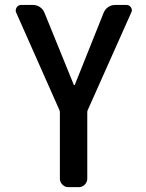

<svg xmlns="http://www.w3.org/2000/svg" viewBox="-20 -565 594 781"><path d="M280.3 -219.7Q281.2 -218.8 282.2 -218.8Q283.2 -218.8 284.2 -219.7L401.4 -512.7Q407.2 -527.3 419.9 -536.1Q432.6 -544.9 449.2 -544.9H494.1Q505.9 -544.9 512.7 -535.2Q516.6 -529.3 516.6 -522.5Q516.6 -518.6 513.7 -513.7L336.9 -117.2Q335 -113.3 335 -109.4V162.1Q335 175.8 324.7 186Q314.5 196.3 300.8 196.3H257.8Q244.1 196.3 233.9 186Q223.6 175.8 223.6 162.1V-109.4Q223.6 -113.3 221.7 -117.2L45.9 -513.7Q43.9 -517.6 43.9 -522.5Q43.9 -528.3 47.9 -535.2Q54.7 -544.9 66.4 -544.9H113.3Q129.9 -544.9 142.6 -536.1Q155.3 -527.3 161.1 -512.7Z"/></svg>

Font: Gen Jyuu GothicL Medium
Style: Regular
Weight: 500
Designer: [Source Han Sans]
Ryoko NISHIZUKA  (kana & ideographs); Paul D. Hunt (Latin, Greek & Cyrillic); Wenlong ZHANG  (bopomofo
Version: Version 1.002.20150607